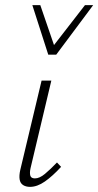

<svg xmlns="http://www.w3.org/2000/svg" viewBox="-20 -724 383 748"><path d="M97 4Q81 4 70 -3Q59 -10 56.5 -25Q54 -40 59 -62L142 -410H180L99 -69Q95 -51 98 -40Q101 -29 116 -29Q134 -29 155 -46.5Q176 -64 202 -91L218 -74Q185 -38 155 -17Q125 4 97 4ZM168 -511 180 -535 311 -704H343L199 -511ZM168 -511 106 -704H137L195 -535L199 -511Z"/></svg>

Font: Ysabeau Infant ExtraLight
Style: Italic
Weight: 250
Italic angle: -12°
Designer: Christian Thalmann (Catharsis Fonts)
Version: Version 2.001;gftools[0.9.30]; featfreeze: ss01,ss02,lnum